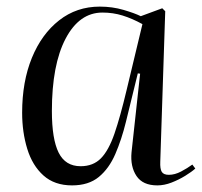

<svg xmlns="http://www.w3.org/2000/svg" viewBox="-20 -547 612 581"><path d="M465 -58Q464 -36 469.5 -27Q475 -18 491 -18Q509 -18 528 -28Q547 -38 562 -49L571 -37Q560 -27 540.5 -15Q521 -3 499 5.5Q477 14 456 14Q412 14 393 -14.5Q374 -43 378 -86L404 -324L397 -325L361 -178Q348 -125 329 -81Q310 -37 279 -11.5Q248 14 198 14Q145 14 111.5 -16Q78 -46 62.5 -96.5Q47 -147 47 -206Q47 -300 76.5 -372Q106 -444 159 -485.5Q212 -527 282 -527Q320 -527 354 -517Q388 -507 406 -498L471 -522L480 -513ZM224 -44Q262 -44 285.5 -68Q309 -92 326.5 -143Q344 -194 363 -274L411 -474Q380 -491 351 -500Q322 -509 290 -509Q220 -509 178.5 -430Q137 -351 137 -211Q137 -126 157.5 -85Q178 -44 224 -44Z"/></svg>

Font: Literata 72pt
Style: Italic
Weight: 400
Italic angle: -2°
Designer: Latin by Veronika Burian and Jose Scaglione. Greek by Irene Vlachou. Cyrillic by Vera Evstafieva
Foundry: TypeTogether
Version: Version 3.002